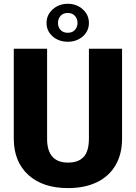

<svg xmlns="http://www.w3.org/2000/svg" viewBox="-20 -963 705 993"><path d="M611.3 -710.9V-245.6Q611.3 -166.5 577.6 -108.6Q543.9 -50.8 481 -20.5Q418 9.8 332 9.8Q202.1 9.8 127.4 -57.6Q52.7 -125 51.3 -242.2V-710.9H223.6V-238.8Q226.6 -122.1 332 -122.1Q385.3 -122.1 412.6 -151.4Q439.9 -180.7 439.9 -246.6V-710.9ZM220.7 -844.2Q220.7 -886.2 252.7 -914.8Q284.7 -943.4 330.6 -943.4Q376 -943.4 408 -914.8Q439.9 -886.2 439.9 -844.2Q439.9 -802.7 408.4 -774.9Q377 -747.1 330.6 -747.1Q283.7 -747.1 252.2 -774.9Q220.7 -802.7 220.7 -844.2ZM330.6 -793.5Q354 -793.5 367.4 -808.1Q380.9 -822.8 380.9 -844.2Q380.9 -865.7 367.4 -880.9Q354 -896 330.6 -896Q306.6 -896 293.2 -880.9Q279.8 -865.7 279.8 -844.2Q279.8 -822.8 293.2 -808.1Q306.6 -793.5 330.6 -793.5Z"/></svg>

Font: Sadagaat-English
Style: Regular
Weight: 900
Designer: Ahmed alsheikh
Foundry: Ahmed alsheikh Design
Version: Version 2.137;January 17, 2018;FontCreator 11.0.0.2408 64-bi